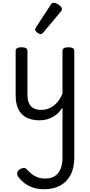

<svg xmlns="http://www.w3.org/2000/svg" viewBox="-20 -859 655 1398"><path d="M269 17Q211 17 172 -3.5Q133 -24 113.5 -64.5Q94 -105 94 -166V-489Q94 -502 104.5 -508.5Q115 -515 136 -515Q158 -515 169 -508.5Q180 -502 180 -489V-166Q180 -131 191 -107Q202 -83 224.5 -71Q247 -59 280 -59Q308 -59 332 -68Q356 -77 375.5 -93Q395 -109 410 -131Q425 -153 435 -178V-489Q435 -502 445.5 -508.5Q456 -515 478 -515Q499 -515 510 -508.5Q521 -502 521 -489V287Q521 363 493.5 415Q466 467 416.5 493Q367 519 300 519Q255 519 219 506.5Q183 494 156.5 473Q130 452 113 429Q103 415 105.5 398.5Q108 382 129 371Q147 362 157.5 363.5Q168 365 180 379Q210 411 239.5 426Q269 441 309 441Q348 441 376 425Q404 409 419.5 374.5Q435 340 435 285V-76Q422 -55 404.5 -37.5Q387 -20 365.5 -8Q344 4 320 10.5Q296 17 269 17ZM277 -610Q266 -610 251 -622Q236 -634 236 -644Q236 -647 237 -650Q238 -653 242 -660L349 -824Q354 -832 359.5 -835.5Q365 -839 373 -839Q383 -839 396.5 -831.5Q410 -824 420.5 -813.5Q431 -803 431 -794Q431 -787 428.5 -782.5Q426 -778 419 -770L296 -623Q284 -610 277 -610Z"/></svg>

Font: Playwrite ES
Style: Regular
Weight: 400
Designer: Veronika Burian, José Scaglione
Foundry: TypeTogether
Version: Version 1.002